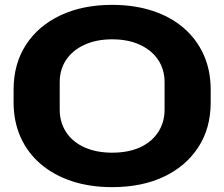

<svg xmlns="http://www.w3.org/2000/svg" viewBox="-20 -760 924 791"><path d="M442 11Q351 11 276.5 -13.5Q202 -38 148 -84Q94 -130 65 -194.5Q36 -259 36 -338V-391Q36 -497 87 -575.5Q138 -654 229.5 -697Q321 -740 442 -740Q533 -740 608 -715.5Q683 -691 736.5 -645Q790 -599 819 -534.5Q848 -470 848 -391V-338Q848 -232 797 -153.5Q746 -75 655 -32Q564 11 442 11ZM442 -131Q509 -131 557 -153Q605 -175 631.5 -215.5Q658 -256 658 -308V-421Q658 -474 631.5 -513.5Q605 -553 556.5 -575.5Q508 -598 442 -598Q377 -598 328 -575.5Q279 -553 252.5 -513.5Q226 -474 226 -421V-308Q226 -256 252.5 -215.5Q279 -175 328 -153Q377 -131 442 -131Z"/></svg>

Font: Hubot Sans SemiExpanded
Style: Bold
Weight: 700
Width: 6
Designer: Deni Anggara
Foundry: GitHub, Inc., Subsidiary of Microsoft Corporation
Version: Version 2.000